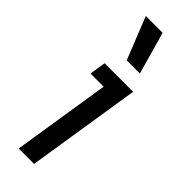

<svg xmlns="http://www.w3.org/2000/svg" viewBox="-270 -829 847 847"><g transform="rotate(45 154.0 -405.0)"><path d="M172 0H76L160 -534H256ZM244 -458H66L78 -534H256ZM220 -612H138L59 -810H164Z"/></g></svg>

Font: Sora Variable Italic
Style: Regular
Weight: 400
Designer: Jonathan Barnbrook, Julián Moncada
Foundry: Barnbrook Fonts
Version: Version 2.000